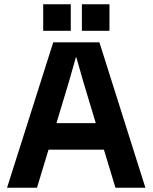

<svg xmlns="http://www.w3.org/2000/svg" viewBox="-20 -878 714 898"><path d="M445 -680 660 0H520L466 -178H207L153 0H13L229 -680ZM182 -734V-858H311V-734ZM244 -302H428L371 -491L337 -610H335L301 -491ZM363 -734V-858H492V-734Z"/></svg>

Font: TASA Orbiter Display
Style: Bold
Weight: 700
Designer: Weizhong Zhang
Version: Version 1.000;Glyphs 3.1.2 (3151)